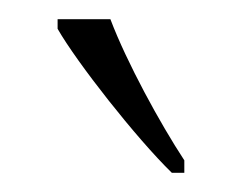

<svg xmlns="http://www.w3.org/2000/svg" viewBox="-20 -786 252 200"><path d="M159 -606H172V-619C147 -657 112 -721 95 -766H40V-756C60 -721 122 -642 159 -606Z"/></svg>

Font: Noto Serif Armenian Condensed ExtraLight
Style: Regular
Weight: 200
Width: 3
Designer: Monotype Design Team
Foundry: Monotype Imaging Inc.
Version: Version 2.008